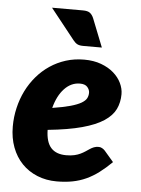

<svg xmlns="http://www.w3.org/2000/svg" viewBox="-53 -778 606 828"><g transform="rotate(5 250.0 -364.0)"><path d="M287.5 -421Q249 -421 220 -390.2Q191 -359.5 177 -306Q225 -313.5 255 -322Q285 -330.5 301.5 -340.2Q318 -350 323.8 -361Q329.5 -372 329.5 -385Q329.5 -398 319.5 -409.5Q309.5 -421 287.5 -421ZM458.5 -96Q431 -69 404.8 -49.2Q378.5 -29.5 350.8 -16.8Q323 -4 291.8 2Q260.5 8 223.5 8Q177.5 8 139 -7.8Q100.5 -23.5 72.8 -52.2Q45 -81 29.8 -121.5Q14.5 -162 14.5 -211.5Q14.5 -253 23.8 -292.5Q33 -332 50.2 -366.8Q67.5 -401.5 92.5 -430.8Q117.5 -460 148.8 -481Q180 -502 217.2 -513.8Q254.5 -525.5 296.5 -525.5Q338 -525.5 370.2 -513.5Q402.5 -501.5 424.5 -482.2Q446.5 -463 458 -439Q469.5 -415 469.5 -391Q469.5 -355.5 455.5 -326.2Q441.5 -297 406.8 -274Q372 -251 313.2 -235Q254.5 -219 165.5 -210Q166.5 -157 188.8 -132.5Q211 -108 254.5 -108Q275 -108 290 -111.5Q305 -115 316.2 -120.5Q327.5 -126 336.5 -132Q345.5 -138 353.8 -143.5Q362 -149 371 -152.5Q380 -156 391.5 -156Q399 -156 406 -152.2Q413 -148.5 418.5 -142.5ZM272 -736.5Q293.5 -736.5 303.2 -728.8Q313 -721 319 -706.5L367.5 -584H286.5Q270.5 -584 261.2 -588.8Q252 -593.5 243 -605L138.5 -736.5Z"/></g></svg>

Font: Lato ExtraBold
Style: Italic
Weight: 800
Italic angle: -7°
Designer: Lukasz Dziedzic with Adam Twardoch and Botio Nikoltchev
Foundry: tyPoland Lukasz Dziedzic
Version: Version 2.015; 2015-08-06; http://www.latofonts.com/